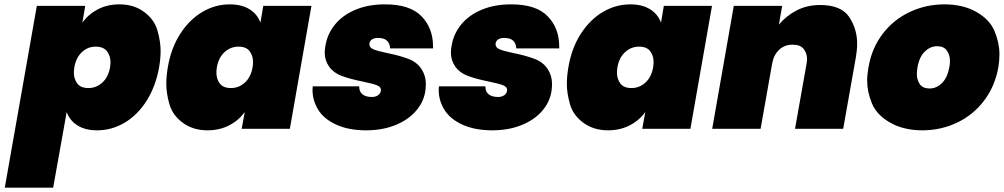

<svg xmlns="http://www.w3.org/2000/svg" viewBox="-20 -591 4606 881"><path d="M358 -487Q386 -526 429.5 -548.5Q473 -571 528 -571Q594 -571 641 -536.5Q688 -502 702.5 -451Q717 -400 717 -357Q717 -322 710 -282Q694 -193 652 -127.5Q610 -62 551 -27.5Q492 7 426 7Q371 7 335.5 -15.5Q300 -38 286 -77L224 270H2L149 -564H371ZM485 -282Q487 -295 487 -307Q487 -334 471 -355.5Q455 -377 419 -377Q383 -377 356 -352Q329 -327 321 -282Q319 -268 319 -257Q319 -229 334.5 -208Q350 -187 386 -187Q422 -187 449.5 -212Q477 -237 485 -282Z M750 -282Q765 -371 807.5 -436.5Q850 -502 909 -536.5Q968 -571 1034 -571Q1089 -571 1125 -548.5Q1161 -526 1175 -487L1188 -564H1409L1310 0H1089L1103 -77Q1075 -38 1031 -15.5Q987 7 932 7Q866 7 819 -27.5Q772 -62 757.5 -112.5Q743 -163 743 -206Q743 -241 750 -282ZM1139 -282Q1141 -296 1141 -307Q1141 -335 1125.5 -356Q1110 -377 1074 -377Q1038 -377 1010.5 -352Q983 -327 975 -282Q973 -268 973 -257Q973 -229 988.5 -208Q1004 -187 1040 -187Q1076 -187 1103.5 -212Q1131 -237 1139 -282Z M1660 7Q1580 7 1523 -19Q1466 -45 1440 -87.5Q1414 -130 1414 -178Q1414 -186 1415 -195H1628Q1628 -170 1643.5 -158Q1659 -146 1686 -146Q1703 -146 1714 -153.5Q1725 -161 1727 -172Q1728 -175 1728 -178Q1728 -192 1710 -199.5Q1692 -207 1643 -217Q1584 -229 1547 -243Q1510 -257 1490 -285.5Q1470 -314 1470 -349Q1470 -366 1474 -385Q1483 -437 1518 -479.5Q1553 -522 1611.5 -546.5Q1670 -571 1747 -571Q1861 -571 1914 -516.5Q1967 -462 1967 -378Q1967 -374 1967 -369H1770Q1769 -392 1755.5 -404.5Q1742 -417 1715 -417Q1698 -417 1687.5 -410.5Q1677 -404 1675 -391Q1675 -389 1675 -387Q1675 -373 1693 -365Q1711 -357 1755 -348Q1814 -336 1853.5 -321Q1893 -306 1913.5 -275Q1934 -244 1934 -206Q1934 -189 1931 -169Q1922 -119 1886 -79Q1850 -39 1791.5 -16Q1733 7 1660 7Z M2239 7Q2159 7 2102 -19Q2045 -45 2019 -87.5Q1993 -130 1993 -178Q1993 -186 1994 -195H2207Q2207 -170 2222.5 -158Q2238 -146 2265 -146Q2282 -146 2293 -153.5Q2304 -161 2306 -172Q2307 -175 2307 -178Q2307 -192 2289 -199.5Q2271 -207 2222 -217Q2163 -229 2126 -243Q2089 -257 2069 -285.5Q2049 -314 2049 -349Q2049 -366 2053 -385Q2062 -437 2097 -479.5Q2132 -522 2190.5 -546.5Q2249 -571 2326 -571Q2440 -571 2493 -516.5Q2546 -462 2546 -378Q2546 -374 2546 -369H2349Q2348 -392 2334.5 -404.5Q2321 -417 2294 -417Q2277 -417 2266.5 -410.5Q2256 -404 2254 -391Q2254 -389 2254 -387Q2254 -373 2272 -365Q2290 -357 2334 -348Q2393 -336 2432.5 -321Q2472 -306 2492.5 -275Q2513 -244 2513 -206Q2513 -189 2510 -169Q2501 -119 2465 -79Q2429 -39 2370.5 -16Q2312 7 2239 7Z M2588 -282Q2603 -371 2645.5 -436.5Q2688 -502 2747 -536.5Q2806 -571 2872 -571Q2927 -571 2963 -548.5Q2999 -526 3013 -487L3026 -564H3247L3148 0H2927L2941 -77Q2913 -38 2869 -15.5Q2825 7 2770 7Q2704 7 2657 -27.5Q2610 -62 2595.5 -112.5Q2581 -163 2581 -206Q2581 -241 2588 -282ZM2977 -282Q2979 -296 2979 -307Q2979 -335 2963.5 -356Q2948 -377 2912 -377Q2876 -377 2848.5 -352Q2821 -327 2813 -282Q2811 -268 2811 -257Q2811 -229 2826.5 -208Q2842 -187 2878 -187Q2914 -187 2941.5 -212Q2969 -237 2977 -282Z M3743 -568Q3840 -568 3876.5 -513Q3913 -458 3913 -391Q3913 -361 3907 -327L3849 0H3628L3681 -299Q3683 -310 3683 -321Q3683 -346 3668 -366Q3653 -386 3617 -386Q3580 -386 3555 -362.5Q3530 -339 3523 -299L3470 0H3248L3347 -564H3569L3554 -478Q3587 -518 3635 -543Q3683 -568 3743 -568Z M4212 7Q4127 7 4065 -28Q4003 -63 3981 -116.5Q3959 -170 3959 -220Q3959 -249 3965 -282Q3980 -370 4030 -435.5Q4080 -501 4154.5 -536Q4229 -571 4314 -571Q4399 -571 4460.5 -536Q4522 -501 4544 -447Q4566 -393 4566 -342Q4566 -313 4561 -282Q4545 -194 4495 -128.5Q4445 -63 4371 -28Q4297 7 4212 7ZM4246 -185Q4277 -185 4302 -209.5Q4327 -234 4336 -282Q4339 -298 4339 -311Q4339 -338 4325 -358.5Q4311 -379 4280 -379Q4249 -379 4223.5 -354.5Q4198 -330 4190 -282Q4187 -265 4187 -251Q4187 -225 4200.5 -205Q4214 -185 4246 -185Z"/></svg>

Font: Fz Poppins Black
Style: Italic
Weight: 900
Italic angle: -10°
Designer: Ninad Kale (Devanagari), Jonny Pinhorn (Latin)
Foundry: Indian Type Foundry
Version: Vit hóa bi Vntype.Com & FontZin.Com